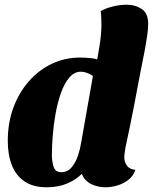

<svg xmlns="http://www.w3.org/2000/svg" viewBox="-20 -774 648 814"><path d="M177 20Q121 20 84.5 -4.5Q48 -29 30.5 -73Q13 -117 13 -177Q13 -253 36.5 -317Q60 -381 102 -429Q144 -477 199.5 -503.5Q255 -530 320 -530Q341 -530 364.5 -527.5Q388 -525 401 -519L578 -482Q564 -407 548 -324Q532 -241 512 -149Q511 -141 509 -129Q507 -117 507 -107Q507 -88 518 -72Q529 -56 554 -54Q546 -29 525.5 -12.5Q505 4 478.5 12Q452 20 427 20Q394 20 366 6Q338 -8 327 -37Q301 -11 263.5 4.5Q226 20 177 20ZM240 -44Q266 -44 283.5 -64.5Q301 -85 310.5 -114Q320 -143 324 -169L374 -452Q361 -461 347.5 -465.5Q334 -470 323 -470Q295 -470 274 -445.5Q253 -421 238.5 -380Q224 -339 215.5 -291.5Q207 -244 203.5 -198Q200 -152 200 -117Q200 -91 207 -67.5Q214 -44 240 -44ZM576 -471 384 -482Q395 -535 402 -579.5Q409 -624 410 -663Q410 -680 409.5 -695.5Q409 -711 407 -727Q428 -739 458 -746.5Q488 -754 516 -754Q554 -754 582 -735Q610 -716 608 -666Q608 -651 604 -623Q600 -595 593 -557Q586 -519 576 -471Z"/></svg>

Font: Sansita Swashed Light ExtraBold
Style: Regular
Weight: 800
Version: Version 1.003